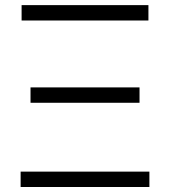

<svg xmlns="http://www.w3.org/2000/svg" viewBox="-20 -748 680 768"><path d="M62.5 0V-61.5H577.6V0ZM102.1 -336.9V-398.4H538.1V-336.9ZM66.4 -666V-727.5H573.7V-666Z"/></svg>

Font: Inter 18pt Light
Style: Regular
Weight: 300
Designer: Rasmus Andersson
Foundry: rsms
Version: Version 4.001;git-66647c0bb